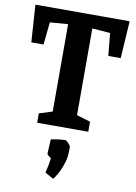

<svg xmlns="http://www.w3.org/2000/svg" viewBox="-96 -667 709 1003"><g transform="rotate(10 259.0 -166.0)"><path d="M125 0V-49.8L194.8 -71.8V-535.2L99.1 -527.8L86.9 -408.2H22L8.8 -606H508.8L496.1 -408.2H430.2L418.9 -527.8L323.2 -535.2V-75.2L396 -53.2V0ZM257.8 273.9 212.9 249Q223.6 203.6 228 170.9Q206.1 155.3 206.1 149.9L210 73.2Q253.4 64 287.1 64Q291.5 64 303.2 76.7Q314.9 89.4 314.9 94.2V121.1Q314.9 157.7 297.6 202.4Q280.3 247.1 257.8 273.9Z"/></g></svg>

Font: Grenze SemiBold
Style: Regular
Weight: 600
Designer: Renata Polastri
Foundry: Omnibus-Type
Version: Version 1.002;PS 001.002;hotconv 1.0.88;makeotf.lib2.5.64775